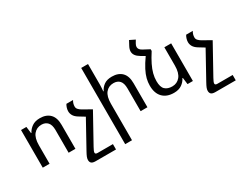

<svg xmlns="http://www.w3.org/2000/svg" viewBox="-109 -1350 2724 2173"><g transform="rotate(-30 1253.0 -263.5)"><path d="M87 0V-492H157L168 -405H173Q193 -445 233.5 -473.5Q274 -502 337 -502Q420 -502 467 -455Q514 -408 514 -314V0H425V-297Q425 -365 395.5 -397Q366 -429 316 -429Q253 -429 214.5 -382.5Q176 -336 176 -241V0Z M573 181Q573 163 581.5 141.5Q590 120 609 86L798 -256L721 -303Q685 -326 670 -352.5Q655 -379 655 -408Q655 -428 661.5 -450.5Q668 -473 680 -492H767Q745 -458 745 -418Q745 -397 759.5 -381Q774 -365 796 -352L909 -288L703 84Q692 104 685 120Q678 136 678 146Q678 166 708 166H908V236H642Q604 236 588.5 222Q573 208 573 181Z M1117 -760V-492Q1117 -470 1115.5 -449Q1114 -428 1112 -405H1117Q1136 -446 1174.5 -474Q1213 -502 1278 -502Q1362 -502 1408.5 -455Q1455 -408 1455 -314V0H1366V-297Q1366 -365 1337.5 -397Q1309 -429 1257 -429Q1193 -429 1155 -382.5Q1117 -336 1117 -241V236H1028V-760Z M1815 -550V-528Q1770 -458 1743 -403Q1716 -348 1703.5 -300Q1691 -252 1691 -204Q1691 -126 1724.5 -94.5Q1758 -63 1818 -63Q1881 -63 1920.5 -110.5Q1960 -158 1960 -252V-492H2049V0H1979L1968 -87H1962Q1943 -47 1902.5 -18.5Q1862 10 1799 10Q1705 10 1652.5 -44Q1600 -98 1600 -198Q1600 -243 1611.5 -288.5Q1623 -334 1651 -388.5Q1679 -443 1728 -512L1675 -543Q1605 -584 1605 -640Q1605 -670 1624 -705L1655 -763L1724 -729L1702 -692Q1689 -670 1689 -651Q1689 -617 1732 -594Z M2138 181Q2138 163 2146.5 141.5Q2155 120 2174 86L2363 -256L2286 -303Q2250 -326 2235 -352.5Q2220 -379 2220 -408Q2220 -428 2226.5 -450.5Q2233 -473 2245 -492H2332Q2310 -458 2310 -418Q2310 -397 2324.5 -381Q2339 -365 2361 -352L2474 -288L2268 84Q2257 104 2250 120Q2243 136 2243 146Q2243 166 2273 166H2473V236H2207Q2169 236 2153.5 222Q2138 208 2138 181Z"/></g></svg>

Font: Go Noto Current
Style: Regular
Weight: 400
Designer: Monotype Design Team
Foundry: Monotype Imaging Inc.
Version: Version 2.007; ttfautohint (v1.8) -l 8 -r 50 -G 200 -x 14 -D